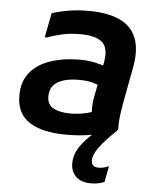

<svg xmlns="http://www.w3.org/2000/svg" viewBox="-55 -606 713 875"><g transform="rotate(5 302.0 -168.0)"><path d="M265 12Q152 12 93 -26.5Q34 -65 34 -147Q34 -213 68.5 -254Q103 -295 162 -314.5Q221 -334 292 -334Q335 -334 366.5 -326.5Q398 -319 412 -314L402 -220Q381 -230 357.5 -236Q334 -242 298 -242Q236 -242 201 -221Q166 -200 166 -155Q166 -117 195 -101.5Q224 -86 270 -86Q302 -86 332 -91.5Q362 -97 386 -108L377 -69Q371 -84 369.5 -102.5Q368 -121 370 -141.5Q372 -162 376 -180L403 -320Q419 -392 390 -421Q361 -450 286 -450Q241 -450 203 -441.5Q165 -433 138 -422H126L148 -534Q187 -546 227 -552.5Q267 -559 314 -559Q403 -559 458.5 -533Q514 -507 534.5 -452.5Q555 -398 538 -313L516 -197Q508 -155 501.5 -113.5Q495 -72 496 -33L490 -25Q437 -8 381 2Q325 12 265 12ZM455 211Q442 217 426.5 220Q411 223 394 223Q348 223 324.5 199.5Q301 176 301 140Q301 104 319 73.5Q337 43 363.5 17.5Q390 -8 415 -30L490 -25Q440 23 414.5 57.5Q389 92 389 119Q389 133 397 141Q405 149 423 149Q443 149 466 139H469Z"/></g></svg>

Font: Kufam SemiBold
Style: Italic
Weight: 600
Italic angle: -11°
Designer: Artur Schmal
Foundry: Original Type
Version: Version 1.301; ttfautohint (v1.8.3)